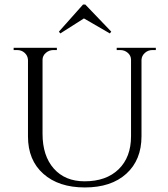

<svg xmlns="http://www.w3.org/2000/svg" viewBox="-20 -810 740 844"><path d="M167 -600V-222Q167 -125 216.5 -69Q266 -13 352 -13Q447 -13 501.5 -66Q556 -119 556 -211V-600H602V-211Q602 -107 535.5 -46.5Q469 14 353 14Q238 14 170.5 -46Q103 -106 103 -210V-600ZM105 -600V-547H103Q102 -565 88.5 -577.5Q75 -590 55 -590Q55 -590 47.5 -590Q40 -590 40 -590V-600ZM230 -600V-590Q230 -590 222.5 -590Q215 -590 215 -590Q196 -590 181.5 -577.5Q167 -565 167 -547H165V-600ZM558 -600V-547H556Q556 -565 542 -577.5Q528 -590 508 -590Q508 -590 500.5 -590Q493 -590 493 -590V-600ZM665 -600V-590Q665 -590 657.5 -590Q650 -590 650 -590Q631 -590 617 -577.5Q603 -565 602 -547H600V-600ZM239 -671 245 -663 349 -729 463 -663 469 -671 355 -790H345Z"/></svg>

Font: Cinzel
Style: Regular
Weight: 400
Designer: Natanael Gama
Version: Version 2.000